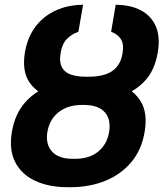

<svg xmlns="http://www.w3.org/2000/svg" viewBox="-20 -780 690 810"><path d="M342 -443.4H352.5Q431.6 -443.6 489.7 -420.6Q547.9 -397.6 575.6 -349Q603.3 -300.5 590.2 -224Q577.7 -147.7 533.6 -95.6Q489.5 -43.5 423.2 -16.8Q357 9.8 277.3 9.8H266.8Q187.3 9.8 129.4 -16.7Q71.5 -43.3 44.4 -95.4Q17.4 -147.5 30.1 -223.6Q43.2 -300.3 86.8 -348.9Q130.5 -397.6 196.3 -420.6Q262.2 -443.6 342 -443.4ZM335 -337.3H324.8Q265.7 -337.1 227.3 -306.7Q188.9 -276.3 179.9 -223.6Q171.6 -171.3 199.5 -140.6Q227.4 -110 286.5 -110H297.1Q356.9 -110 394.4 -140.6Q431.9 -171.3 440.4 -224Q448.9 -276.3 421.9 -306.7Q394.8 -337.1 335 -337.3ZM355.5 -456.4Q394.8 -456.4 424.3 -466.1Q453.8 -475.7 472.5 -497.5Q491.2 -519.3 497.1 -555.7Q503.6 -595.1 489.3 -615.9Q475 -636.6 448.8 -645.9L468 -759.8Q529.8 -759.6 573.6 -736.8Q617.4 -714.1 637.1 -669.6Q656.8 -625.1 645.5 -558.6Q633 -482.4 589.5 -436.9Q546 -391.4 480.9 -371.4Q415.7 -351.5 337.5 -351H324.6Q247.2 -351.5 188.6 -371.4Q130 -391.4 101.5 -436.9Q72.9 -482.4 85 -558.6Q96.3 -624.2 130.7 -668.8Q165 -713.5 216.7 -736.5Q268.3 -759.6 330.5 -759.8L310.7 -645.9Q283 -636.6 262.4 -615.9Q241.8 -595.1 235.7 -555.7Q229.7 -518.8 240.6 -497.1Q251.6 -475.4 277.6 -465.9Q303.6 -456.4 342 -456.4Z"/></svg>

Font: Inter Tight
Style: Italic
Weight: 400
Italic angle: -9.39999°
Designer: Rasmus Andersson
Foundry: rsms
Version: Version 3.002